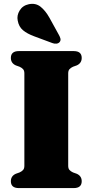

<svg xmlns="http://www.w3.org/2000/svg" viewBox="-20 -961 473 981"><path d="M328.5 -114Q328.5 -100 334.8 -92.8Q341 -85.5 353 -80L372.5 -73Q397.5 -61.5 397.5 -35Q397.5 0 356.5 0H76.5Q35.5 0 35.5 -35Q35.5 -61.5 60.5 -73L80 -80Q92 -85.5 98.2 -92.8Q104.5 -100 104.5 -114V-586Q104.5 -600 98.2 -607.2Q92 -614.5 80 -620L60.5 -627Q35.5 -638.5 35.5 -665Q35.5 -700 76.5 -700H356.5Q397.5 -700 397.5 -665Q397.5 -638.5 372.5 -627L353 -620Q341 -614.5 334.8 -607.2Q328.5 -600 328.5 -586ZM232.5 -870.5 281 -782.5Q286.5 -773 288.8 -763.8Q291 -754.5 285 -746.5Q279 -739 268 -738Q257 -737 247.5 -741L156 -775Q119 -788.5 97.5 -806.5Q76 -824.5 70.5 -856Q65 -882 80.5 -907.5Q96 -933 127.5 -939.5Q162 -946.5 187 -926.8Q212 -907 232.5 -870.5Z"/></svg>

Font: Fraunces 72pt S050 Black
Style: Regular
Weight: 900
Version: Version 1.000; ttfautohint (v1.8.3)